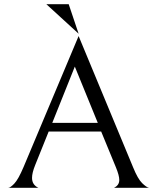

<svg xmlns="http://www.w3.org/2000/svg" viewBox="-20 -891 728 911"><path d="M211 -267 147 -108Q132 -71 132 -47Q132 -14 162 0H19Q29 0 48 -20Q67 -40 92 -99L353 -720L612 -96Q634 -42 654.5 -22Q675 -2 687 0H521Q546 -12 546 -37Q546 -58 530 -97L460 -267ZM444 -308 335 -575 228 -308ZM200 -871H306L353 -731Z"/></svg>

Font: BellefairVN
Style: Regular
Weight: 400
Designer: Nick Shinn, Liron Lavi Turkenic
Foundry: Shinntype
Version: Version 1.003